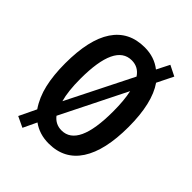

<svg xmlns="http://www.w3.org/2000/svg" viewBox="-228 -870 1036 1036"><g transform="rotate(45 290.0 -352.5)"><path d="M533 -358Q533 -179 471.5 -84.5Q410 10 291 10Q220 10 168 -28L131 50L70 21L117 -77Q80 -131 64 -200.5Q48 -270 48 -359Q48 -540 109.5 -632Q171 -724 291 -724Q365 -724 418 -682L455 -755L515 -725L469 -632Q533 -540 533 -358ZM165 -358Q165 -264 182 -204L371 -581Q342 -625 291 -625Q165 -625 165 -358ZM415 -358Q415 -444 402 -501L215 -126Q244 -89 290 -89Q415 -89 415 -358Z"/></g></svg>

Font: Noto Sans Telugu ExtraCondensed SemiBold
Style: Regular
Weight: 600
Width: 2
Designer: Jelle Bosma - Monotype Design Team
Foundry: Monotype Imaging Inc.
Version: Version 2.005; ttfautohint (v1.8.4.7-5d5b)